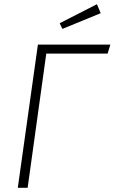

<svg xmlns="http://www.w3.org/2000/svg" viewBox="-20 -897 547 917"><path d="M507 -684 494 -641H201L112 0H65L161 -684ZM443 -877 461 -834 278 -759 265 -786Z"/></svg>

Font: Fira Sans Condensed ExtraLight
Style: Italic
Weight: 275
Width: 3
Italic angle: -8°
Designer: Carrois Corporate & Edenspiekermann AG
Foundry: Carrois Corporate GbR & Edenspiekermann AG
Version: Version 4.203